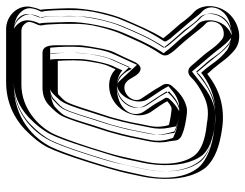

<svg xmlns="http://www.w3.org/2000/svg" viewBox="-107 -597 802 628"><g transform="rotate(-90 294.0 -283.0)"><path d="M162 -91C176 -84 195 -79 214 -76C234 -73 247 -70 262 -75C287 -82 308 -99 327 -122C335 -131 335 -144 330 -152C322 -164 316 -177 306 -191L286 -221C269 -245 296 -280 325 -277C347 -275 354 -247 364 -236C364 -236 387 -203 407 -247C417 -269 425 -287 437 -311C446 -330 450 -358 456 -392C458 -406 460 -416 460 -429V-479C460 -509 463 -545 435 -545H322C301 -545 281 -540 264 -524C248 -508 237 -497 229 -482C216 -456 203 -411 193 -380L177 -330C157 -260 159 -258 146 -197C141 -173 141 -150 146 -129C149 -114 145 -101 162 -91ZM407 -393C399 -340 394 -333 381 -306C357 -332 309 -335 273 -309C235 -282 217 -226 243 -189L263 -160C270 -150 273 -144 277 -137C269 -130 262 -125 255 -123C245 -122 205 -129 199 -132C194 -148 191 -169 196 -194C209 -255 205 -250 225 -322L241 -371C250 -398 263 -443 274 -465C276 -469 282 -478 295 -489C299 -493 296 -495 314 -495H409C411 -461 412 -425 407 -393ZM526 -542C527 -540 529 -518 530 -485V-452C531 -421 528 -390 520 -359C512 -327 504 -303 499 -292C478 -245 464 -207 431 -158C420 -141 432 -129 438 -120C444 -111 462 -94 487 -63C507 -39 519 -21 531 -11C541 -3 540 21 528 35C517 48 492 53 479 42C452 20 446 3 424 -22L391 -60C385 -67 370 -75 354 -58C345 -48 331 -38 314 -28C277 -7 251 2 200 -8H198C151 -13 118 -26 101 -46C75 -77 64 -140 80 -213C95 -280 95 -293 126 -389C146 -451 162 -493 171 -511C197 -562 256 -614 331 -614H505C515 -614 522 -612 529 -604C537 -595 537 -589 536 -585C533 -567 521 -558 526 -542ZM513 -664H339C276 -664 223 -639 185 -603C159 -578 139 -553 126 -528C114 -503 98 -461 78 -397C58 -333 46 -291 41 -267C33 -227 27 -210 24 -172C19 -105 30 -50 60 -11L61 -10C89 20 131 34 184 42C261 54 319 31 366 -6L383 13C406 40 416 60 444 83C479 112 535 97 564 64C596 27 595 -27 567 -51C560 -57 546 -72 529 -96L527 -98C503 -125 488 -143 483 -150C509 -192 527 -237 545 -278C564 -321 582 -402 581 -460L580 -493C579 -520 578 -538 576 -552C580 -560 584 -574 586 -585C592 -628 555 -664 513 -664ZM175 -113C185 -108 200 -102 217 -100C239 -97 245 -96 254 -99C272 -104 291 -118 308 -138L309 -139C301 -152 293 -165 285 -177L265 -207C243 -239 262 -274 285 -290C297 -298 311 -303 327 -301C366 -297 380 -257 383 -253C383 -253 384 -256 385 -257C395 -279 402 -297 414 -322C421 -336 426 -362 432 -396C434 -410 435 -418 435 -429V-479C435 -496 435 -513 433 -520H322C306 -520 292 -516 281 -505C264 -489 256 -482 251 -471C240 -449 227 -404 217 -372L201 -323C182 -254 184 -254 171 -192C167 -171 166 -152 170 -135C173 -121 173 -114 173 -114ZM431 -389C423 -335 416 -321 404 -295L389 -261L363 -288C349 -303 315 -308 287 -288C273 -278 262 -262 258 -246C254 -230 256 -215 264 -203L283 -174C290 -164 295 -157 299 -149L309 -131L294 -118C284 -109 273 -103 262 -99L259 -98H256C237 -97 204 -103 189 -109L178 -114L175 -125C169 -144 165 -170 171 -199C177 -230 180 -243 183 -259C186 -275 191 -292 201 -329L217 -379C226 -406 238 -450 251 -476C256 -486 264 -494 278 -507C286 -517 301 -520 314 -520H432L434 -497C436 -462 436 -424 431 -389ZM550 -549C553 -538 554 -521 555 -485V-452C556 -418 552 -386 544 -353C536 -320 528 -296 522 -282C502 -236 486 -195 452 -144C453 -143 456 -139 459 -134C462 -129 480 -110 506 -79C526 -54 539 -37 547 -30C573 -8 565 30 547 51C529 72 490 84 463 62C432 37 424 16 405 -6L374 -42L372 -40C361 -28 346 -17 327 -6C288 17 253 28 195 17C146 12 106 -1 82 -30C49 -70 39 -141 56 -218C71 -284 71 -300 102 -396C122 -459 138 -501 149 -522C178 -580 244 -639 331 -639H505C512 -639 521 -638 529 -634C536 -631 542 -626 547 -620C558 -608 563 -593 561 -581C558 -563 551 -552 550 -549ZM513 -639H339C283 -639 235 -617 202 -585C178 -562 160 -539 149 -517C138 -495 122 -453 102 -390C82 -327 70 -285 66 -263C58 -221 52 -206 49 -170C44 -106 55 -60 80 -27C101 -4 137 9 188 17C258 28 308 8 351 -26L370 -41L402 -3C427 26 436 43 460 63C482 80 523 74 545 48C570 19 565 -19 550 -32C539 -41 528 -55 509 -82C485 -109 470 -126 463 -135L452 -149L461 -163C486 -202 504 -246 522 -288C539 -327 557 -408 556 -460L555 -493C554 -520 554 -537 552 -548L551 -556L554 -563C556 -568 561 -581 562 -589C565 -612 546 -634 520 -638C518 -638 515 -639 513 -639ZM195 -108C202 -105 214 -102 225 -100C233 -99 239 -97 242 -97C252 -101 270 -113 286 -132C288 -134 289 -142 288 -143C279 -156 273 -170 264 -183L244 -212C223 -242 238 -288 299 -300C309 -302 321 -302 333 -301C357 -299 369 -291 378 -284C382 -293 387 -305 393 -317C400 -333 406 -360 412 -394C414 -408 415 -417 415 -429V-479C415 -494 415 -510 413 -520H322C319 -520 313 -521 302 -511C286 -495 278 -487 272 -475C260 -451 247 -408 237 -376L221 -326C202 -257 204 -255 191 -194C186 -172 186 -151 190 -132C194 -114 194 -109 195 -108ZM451 -391C443 -338 437 -326 425 -299L396 -236L342 -294C332 -304 328 -302 323 -300C320 -299 314 -297 308 -293C281 -274 265 -226 285 -198L305 -168C312 -158 316 -151 320 -144L326 -133L315 -124C305 -115 294 -107 277 -101L269 -99L259 -98C225 -96 193 -103 171 -112L157 -118L154 -128C148 -146 145 -170 151 -197C164 -258 161 -253 181 -326L197 -375C206 -402 218 -447 230 -472C234 -480 241 -488 256 -502C264 -512 296 -520 314 -520H452L454 -496C456 -461 456 -424 451 -391ZM570 -546C572 -539 574 -520 575 -485V-452C576 -419 572 -387 564 -355C556 -322 549 -299 543 -286C523 -239 508 -200 474 -149C470 -142 473 -141 481 -128C485 -123 502 -104 528 -73C534 -66 539 -61 543 -55C555 -40 563 -29 568 -25C592 -4 586 26 568 46C558 57 542 67 517 71C503 73 485 73 469 69C458 66 448 62 442 57C410 31 402 12 383 -11L370 -26C364 -21 355 -15 347 -10C307 14 256 29 187 17C132 11 84 -7 60 -35C28 -74 18 -140 35 -216C50 -283 51 -297 82 -393C102 -456 118 -498 128 -518C154 -570 218 -639 331 -639H505C516 -639 531 -637 542 -633C556 -628 564 -621 569 -615C580 -603 582 -591 581 -583C577 -556 568 -552 570 -546ZM512 -639H339C300 -639 258 -622 224 -590C200 -567 182 -544 170 -521C158 -498 143 -456 123 -393C103 -330 90 -288 86 -265C78 -224 72 -208 69 -171C64 -106 75 -55 101 -21C122 1 150 11 196 18C248 26 286 13 329 -21L374 -56L424 3C449 32 458 50 481 69C490 76 489 75 499 71C506 68 515 62 523 53C549 23 545 -24 529 -37C518 -47 506 -61 487 -87C463 -114 447 -131 441 -140L434 -149L440 -158C465 -198 484 -242 502 -284C519 -324 537 -406 536 -460L535 -493C534 -520 534 -538 532 -550L531 -555L533 -559C536 -565 540 -578 541 -587C546 -619 517 -638 512 -639Z"/></g></svg>

Font: AppleStorm
Style: XbdFaxIta
Weight: 800
Foundry: Cannot Into Space Fonts
Version: Version 1.01